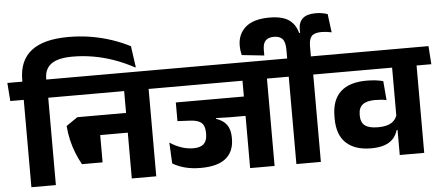

<svg xmlns="http://www.w3.org/2000/svg" viewBox="-80 -1030 2676 1161"><g transform="rotate(-5 1258.0 -449.0)"><path d="M214.8 0V-568H66.2V0ZM304.5 -530.3 296.4 -640.8H-23.7L-15.5 -530.3ZM368.1 -885.6Q216.8 -885.6 142.2 -827.2Q67.5 -768.7 67.5 -650.8V-618.7H212.6V-645.9Q212.6 -705.9 253.8 -735.5Q294.9 -765.1 383 -765.1Q446.1 -765.1 508.6 -754.2Q571.2 -743.3 632.7 -721.5Q694.2 -699.7 754.8 -667L758.3 -668.2L740.2 -797.1Q688.9 -823.5 629.8 -843.4Q570.6 -863.4 504.9 -874.5Q439.3 -885.6 368.1 -885.6Z M824.1 -568H675.6V0H824.1ZM644.8 -530.3H913.9L906.2 -640.8H637.1ZM863.9 -530.3 856.2 -640.8H255L263.1 -530.3ZM734.9 -397.7H453.9V-277.9H734.9ZM383 -112.3H508.2V-397.7H379.7L310.7 -350.3Q314.4 -303.9 324.2 -262.5Q334 -221 349 -183.6Q364.1 -146.1 383 -112.3Z M1542.4 -568H1393.9V0H1542.4ZM1363 -530.3H1632.1L1624.3 -640.8H1355.2ZM1582.1 -530.3 1574.3 -640.8H866.4L874.5 -530.3ZM1441.8 -434.5H980.8V-321.2L1157.5 -321L1296.5 -317H1441.8ZM1214.9 -353H980.8V-321.2L1053.8 -317.7Q1089.2 -316 1109.6 -306.9Q1130 -297.8 1138.4 -280Q1146.7 -262.2 1146.7 -234.3V-228Q1146.7 -188.6 1126.6 -169Q1106.4 -149.4 1063.4 -149.4Q1025.6 -149.4 989.7 -161.8Q953.8 -174.2 920.6 -196.2L926.9 -69.2Q959 -49.6 1001.5 -38.3Q1043.9 -27 1097.8 -27Q1200 -27 1249.9 -68.2Q1299.8 -109.3 1299.8 -186.8V-193.7Q1299.8 -240.7 1279.6 -270.2Q1259.4 -299.8 1214.9 -314.7Z M1823.3 0V-568H1674.7V0ZM1913 -530.3 1904.9 -640.8H1584.8L1593 -530.3ZM1818.8 -703.2Q1818.8 -746.2 1835.9 -764.2Q1853.1 -782.1 1896.3 -782.1Q1909.6 -782.1 1924.9 -780.3Q1940.2 -778.5 1956.8 -775Q1955.8 -778.9 1953.8 -795Q1951.9 -811.2 1949.3 -831Q1946.7 -850.8 1944.6 -866.8Q1942.6 -882.8 1942.3 -886.7Q1925.9 -892.5 1907.6 -895.5Q1889.4 -898.4 1869.3 -898.4Q1816.3 -898.4 1791.2 -875.5Q1766 -852.7 1765.8 -810.1Q1765.8 -805.5 1765.8 -800.8Q1765.8 -796.1 1766.5 -788.7Q1764.8 -788.7 1760.9 -788.3Q1757 -787.8 1755 -787.5Q1755 -785.6 1755.9 -769.5Q1756.8 -753.4 1758.2 -730.7Q1759.5 -707.9 1760.9 -684.7Q1762.2 -661.4 1763.3 -645Q1764.4 -628.6 1764.4 -625.7Q1764.4 -625.7 1772.8 -625.7Q1781.1 -625.7 1791.7 -625.7Q1802.3 -625.7 1810.4 -625.7Q1818.5 -625.7 1818.8 -625.7Q1818.8 -627.8 1818.8 -639.3Q1818.8 -650.7 1818.8 -664.9Q1818.8 -679.2 1818.8 -690.2Q1818.8 -701.2 1818.8 -703.2ZM1589.6 -896.6Q1491.8 -896.6 1443.7 -854.5Q1395.6 -812.3 1395.6 -742.8Q1395.6 -728 1397.2 -714.9Q1398.8 -701.8 1402.8 -685.3L1538.6 -670.8Q1538.6 -673.8 1538.6 -680.8Q1538.6 -687.9 1538.6 -694.6Q1538.6 -701.4 1538.6 -704.1Q1538.6 -743.6 1555.3 -760.9Q1572 -778.3 1606.8 -778.3Q1640.4 -778.3 1657.6 -759.7Q1674.8 -741.1 1674.8 -693.4V-625.7H1796.8V-692.7L1763.9 -770.1Q1754.2 -831.3 1713.4 -864Q1672.6 -896.6 1589.6 -896.6Z M2450.6 -568H2302.1V0H2450.6ZM2271.1 -530.3H2540.2L2532.5 -640.8H2263.4ZM1873.6 -530.3H2490.1L2482.2 -640.8H1865.9ZM1929 -254.4Q1929 -154.1 1982.6 -104.7Q2036.2 -55.3 2133.2 -55.3Q2181.5 -55.3 2214.4 -66.6Q2247.4 -77.8 2267.4 -99.4Q2287.3 -121 2296.1 -151.5H2311.8L2304.5 -247.6Q2295.9 -213.9 2267.1 -196.3Q2238.2 -178.6 2186.7 -178.6Q2132.3 -178.6 2107.2 -197.5Q2082 -216.5 2082 -259.3V-264Q2082 -305.5 2106.5 -324.9Q2131 -344.2 2181.7 -344.2Q2201.3 -344.2 2218.6 -342.7Q2235.9 -341.2 2251.5 -337.7L2241.7 -453.9Q2219.3 -459.6 2194.6 -462.5Q2169.8 -465.4 2140.7 -465.4Q2036.6 -465.4 1982.8 -415.8Q1929 -366.1 1929 -265.1Z"/></g></svg>

Font: Anek Devanagari Medium
Style: Regular
Weight: 500
Designer: Kailash Malviya (Devanagari) & Yesha Goshar (Latin)
Foundry: Ek Type
Version: Version 1.003